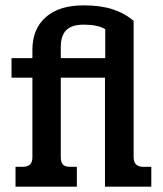

<svg xmlns="http://www.w3.org/2000/svg" viewBox="-20 -697 608 717"><path d="M38 -74H63Q83 -74 92 -82.5Q101 -91 101 -111V-407H23V-480H101V-511Q101 -589 151 -633Q201 -677 292 -677Q355 -677 400 -662.5Q445 -648 479 -619V-111Q479 -92 488 -83Q497 -74 516 -74H545V0H372V-407H207V-111Q207 -91 215 -82.5Q223 -74 243 -74H267V0H38ZM373 -480V-588Q345 -605 293 -605Q248 -605 227.5 -584.5Q207 -564 207 -521V-480Z"/></svg>

Font: Pridi
Style: Regular
Weight: 400
Designer: Katatrad Team
Foundry: CadsonDemak
Version: Version 1.001